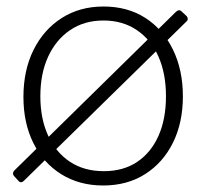

<svg xmlns="http://www.w3.org/2000/svg" viewBox="-20 -560 617 590"><path d="M54 -5Q49 0 44.5 0Q40 0 36 -5L25 -17Q15 -27 25 -37L521 -524Q531 -533 539 -524L554 -510Q560 -501 554 -495ZM297 10Q224 10 168.5 -24.5Q113 -59 82.5 -120.5Q52 -182 52 -262Q52 -344 83 -406.5Q114 -469 169.5 -504.5Q225 -540 298 -540Q372 -540 426.5 -505Q481 -470 511.5 -407.5Q542 -345 542 -264Q542 -183 511.5 -121.5Q481 -60 426 -25Q371 10 297 10ZM299 -34Q359 -34 401.5 -62.5Q444 -91 467 -142.5Q490 -194 490 -264Q490 -334 467 -386Q444 -438 400.5 -467.5Q357 -497 298 -497Q239 -497 195.5 -467.5Q152 -438 128 -386Q104 -334 104 -264Q104 -195 128 -143Q152 -91 195.5 -62.5Q239 -34 299 -34Z"/></svg>

Font: Libre Franklin ExtraLight
Style: Regular
Weight: 250
Designer: Pablo Impallari, Rodrigo Fuenzalida, Nhung Nguyen
Foundry: Impallari Type
Version: Version 3.000